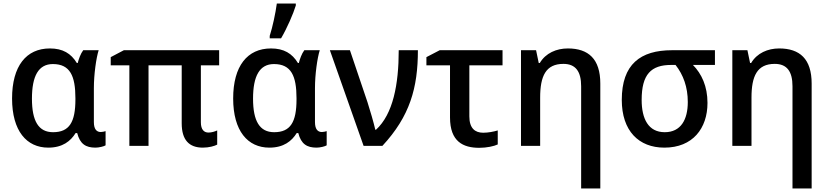

<svg xmlns="http://www.w3.org/2000/svg" viewBox="-20 -822 4667 1082"><path d="M252 10C333 10 378 -27 406 -72H415C431 -10 464 10 518 10C538 10 566 3 575 -3V-83C570 -81 556 -78 548 -78C526 -78 509 -92 509 -134V-326C509 -402 522 -495 536 -539H449C434 -519 424 -490 418 -467H413C380 -521 334 -549 261 -549C128 -549 48 -450 48 -267C48 -84 130 10 252 10ZM279 -77C197 -77 160 -140 160 -266C160 -394 197 -461 278 -461C375 -461 405 -394 405 -268V-262C405 -134 371 -77 279 -77Z M1155 -75C1130 -75 1112 -91 1112 -133V-454H1215V-539H678L604 -500V-454H709V0H817V-454H1004V-127C1004 -34 1045 10 1123 10C1158 10 1189 1 1204 -7V-87C1191 -81 1173 -75 1155 -75Z M1500 -606H1564C1598 -664 1633 -745 1647 -791V-802H1540C1533 -749 1516 -669 1500 -620ZM1498 10C1579 10 1624 -27 1652 -72H1661C1677 -10 1710 10 1764 10C1784 10 1812 3 1821 -3V-83C1816 -81 1802 -78 1794 -78C1772 -78 1755 -92 1755 -134V-326C1755 -402 1768 -495 1782 -539H1695C1680 -519 1670 -490 1664 -467H1659C1626 -521 1580 -549 1507 -549C1374 -549 1294 -450 1294 -267C1294 -84 1376 10 1498 10ZM1525 -77C1443 -77 1406 -140 1406 -266C1406 -394 1443 -461 1524 -461C1621 -461 1651 -394 1651 -268V-262C1651 -134 1617 -77 1525 -77Z M1839 -539 2029 0H2135C2290 -167 2335 -327 2335 -539H2227C2227 -346 2195 -179 2099 -91H2095C2087 -127 2065 -203 2051 -246L1952 -539Z M2812 -539H2458L2383 -500V-454H2516V-160C2516 -24 2590 11 2681 11C2723 11 2764 2 2785 -8V-87C2762 -80 2731 -74 2703 -74C2657 -74 2625 -99 2625 -166V-454H2812Z M3180 -549C3116 -549 3055 -523 3022 -467H3016L3001 -539H2916V0H3024V-272C3024 -394 3056 -462 3155 -462C3224 -462 3255 -419 3255 -336V240H3363V-351C3363 -490 3296 -549 3180 -549Z M3967 -242C3967 -336 3934 -406 3885 -456H4009V-539H3767C3589 -539 3484 -460 3484 -259C3484 -84 3580 10 3724 10C3884 10 3967 -99 3967 -242ZM3596 -259C3596 -403 3649 -456 3762 -456H3787C3831 -400 3856 -331 3856 -247C3856 -148 3817 -77 3726 -77C3634 -77 3596 -152 3596 -259Z M4371 -549C4307 -549 4246 -523 4213 -467H4207L4192 -539H4107V0H4215V-272C4215 -394 4247 -462 4346 -462C4415 -462 4446 -419 4446 -336V240H4554V-351C4554 -490 4487 -549 4371 -549Z"/></svg>

Font: Noto Sans Thai Medium
Style: Regular
Weight: 500
Designer: Monotype Design Team
Foundry: Monotype Imaging Inc.
Version: Version 1.901